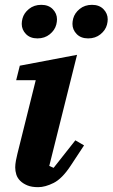

<svg xmlns="http://www.w3.org/2000/svg" viewBox="-20 -763 466 795"><path d="M138 12Q111 12 93 4.5Q75 -3 63.5 -14.5Q52 -26 47.5 -40.5Q43 -55 43 -70Q43 -82 46 -98.5Q49 -115 52 -126L128 -431H47L62 -491L299 -536L184 -76L202 -68L292 -182L328 -161L272 -76Q237 -23 202 -5.5Q167 12 138 12ZM135 -604Q105 -604 87.5 -622Q70 -640 70 -664Q70 -674 73 -686Q79 -709 100 -726Q121 -743 151 -743Q181 -743 198.5 -725Q216 -707 216 -683Q216 -673 213 -661Q207 -638 186 -621Q165 -604 135 -604ZM345 -604Q315 -604 297.5 -622Q280 -640 280 -664Q280 -674 283 -686Q289 -709 310 -726Q331 -743 361 -743Q391 -743 408.5 -725Q426 -707 426 -683Q426 -673 423 -661Q417 -638 396 -621Q375 -604 345 -604Z"/></svg>

Font: IBM Plex Serif
Style: Bold Italic
Weight: 700
Italic angle: -14°
Designer: Mike Abbink, Paul van der Laan, Pieter van Rosmalen
Foundry: Bold Monday
Version: Version 3.001